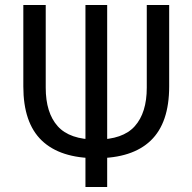

<svg xmlns="http://www.w3.org/2000/svg" viewBox="-20 -748 770 768"><path d="M365.3 -115.2Q221 -115.2 147.1 -185.9Q73.3 -256.6 73.3 -402.2V-728H162.9V-397.2Q162.9 -297 210.7 -243.3Q258.5 -189.7 365.4 -189.7Q471.4 -189.7 519.2 -243.3Q567.1 -297 567.1 -397.2V-728H656.7V-402.2Q656.7 -256.6 583.1 -185.9Q509.6 -115.2 365.3 -115.2ZM321.8 0V-728H408.7V0Z"/></svg>

Font: Murecho Thin
Style: Regular
Weight: 100
Designer: Neil Summerour
Foundry: Positype
Version: Version 1.010